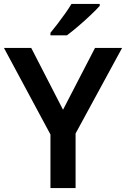

<svg xmlns="http://www.w3.org/2000/svg" viewBox="-20 -958 642 978"><path d="M301 -399 464 -714H602L365 -278V0H237V-273L0 -714H139ZM488 -928Q472 -910 441.5 -881Q411 -852 378 -824Q345 -796 321 -778H237V-791Q252 -809 272 -835Q292 -861 311.5 -888.5Q331 -916 344 -938H488Z"/></svg>

Font: Noto Sans Kannada SemiBold
Style: Regular
Weight: 600
Designer: Jelle Bosma - Monotype Design Team
Foundry: Monotype Imaging Inc.
Version: Version 2.005; ttfautohint (v1.8.4.7-5d5b)